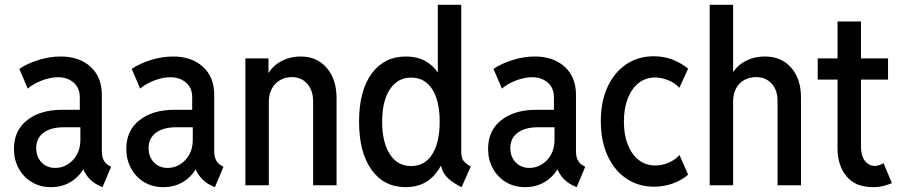

<svg xmlns="http://www.w3.org/2000/svg" viewBox="-20 -772 3760 800"><path d="M192.4 7.8Q147 7.8 112.1 -13.4Q77.1 -34.7 57.6 -70.8Q38.1 -106.9 38.1 -151.4Q38.1 -228.5 93.3 -271.5Q148.4 -314.5 237.8 -314.5H329.1V-241.7H244.6Q192.4 -241.7 161.6 -219Q130.9 -196.3 130.9 -155.3Q130.9 -118.2 153.3 -95.2Q175.8 -72.3 210.4 -72.3Q237.8 -72.3 261.7 -86.9Q285.6 -101.6 300.3 -127.7Q314.9 -153.8 314.9 -189V-250L312.5 -276.9V-367.2Q312.5 -405.8 286.6 -428Q260.7 -450.2 222.2 -450.2Q190.4 -450.2 154.8 -436.8Q119.1 -423.3 95.7 -402.8L60.5 -484.9Q94.2 -507.8 141.1 -522.2Q188 -536.6 232.4 -536.6Q310.1 -536.6 357.2 -493.9Q404.3 -451.2 404.3 -377V-142.6Q404.3 -118.7 412.1 -104.2Q419.9 -89.8 434.1 -82L442.9 -77.1L407.2 7.8L394 2Q363.3 -12.2 344.2 -37.1Q325.2 -62 323.2 -84L342.8 -65.9H305.2L335.4 -83Q317.4 -42.5 279.8 -17.3Q242.2 7.8 192.4 7.8Z M660.6 7.8Q615.2 7.8 580.3 -13.4Q545.4 -34.7 525.9 -70.8Q506.3 -106.9 506.3 -151.4Q506.3 -228.5 561.5 -271.5Q616.7 -314.5 706.1 -314.5H797.4V-241.7H712.9Q660.6 -241.7 629.9 -219Q599.1 -196.3 599.1 -155.3Q599.1 -118.2 621.6 -95.2Q644 -72.3 678.7 -72.3Q706.1 -72.3 730 -86.9Q753.9 -101.6 768.6 -127.7Q783.2 -153.8 783.2 -189V-250L780.8 -276.9V-367.2Q780.8 -405.8 754.9 -428Q729 -450.2 690.4 -450.2Q658.7 -450.2 623 -436.8Q587.4 -423.3 564 -402.8L528.8 -484.9Q562.5 -507.8 609.4 -522.2Q656.2 -536.6 700.7 -536.6Q778.3 -536.6 825.4 -493.9Q872.6 -451.2 872.6 -377V-142.6Q872.6 -118.7 880.4 -104.2Q888.2 -89.8 902.3 -82L911.1 -77.1L875.5 7.8L862.3 2Q831.5 -12.2 812.5 -37.1Q793.5 -62 791.5 -84L811 -65.9H773.4L803.7 -83Q785.6 -42.5 748 -17.3Q710.4 7.8 660.6 7.8Z M1002.4 0V-528.8H1098.6V-468.3H1118.2L1085.4 -436Q1099.6 -483.9 1140.6 -510.3Q1181.6 -536.6 1232.9 -536.6Q1300.8 -536.6 1341.6 -489Q1382.3 -441.4 1382.3 -363.8V0H1284.7V-349.1Q1284.7 -394.5 1260.5 -422.6Q1236.3 -450.7 1196.3 -450.7Q1168 -450.7 1146.2 -437.7Q1124.5 -424.8 1112.3 -401.9Q1100.1 -378.9 1100.1 -348.1V0Z M1903.3 7.8Q1874.5 -6.3 1856 -21.2Q1837.4 -36.1 1827.6 -54Q1817.9 -71.8 1815.9 -94.7L1832.5 -80.1H1793.9L1814.5 -140.1V-407.2L1793.9 -464.8H1804.2V-752H1901.9V-139.2Q1901.9 -113.8 1911.9 -101.3Q1921.9 -88.9 1941.4 -78.1ZM1670.4 7.8Q1580.1 7.8 1528.1 -64.5Q1476.1 -136.7 1476.1 -265.1Q1476.1 -393.6 1528.3 -465.1Q1580.6 -536.6 1671.9 -536.6Q1760.7 -536.6 1807.9 -464.4Q1855 -392.1 1855 -265.6Q1855 -138.2 1807.4 -65.2Q1759.8 7.8 1670.4 7.8ZM1692.9 -80.1Q1749.5 -80.1 1780.8 -128.9Q1812 -177.7 1812 -265.6Q1812 -351.6 1781 -400.1Q1750 -448.7 1692.9 -448.7Q1637.2 -448.7 1604.7 -400.1Q1572.3 -351.6 1572.3 -265.1Q1572.3 -179.2 1604.2 -129.6Q1636.2 -80.1 1692.9 -80.1Z M2168 7.8Q2122.6 7.8 2087.6 -13.4Q2052.7 -34.7 2033.2 -70.8Q2013.7 -106.9 2013.7 -151.4Q2013.7 -228.5 2068.8 -271.5Q2124 -314.5 2213.4 -314.5H2304.7V-241.7H2220.2Q2168 -241.7 2137.2 -219Q2106.4 -196.3 2106.4 -155.3Q2106.4 -118.2 2128.9 -95.2Q2151.4 -72.3 2186 -72.3Q2213.4 -72.3 2237.3 -86.9Q2261.2 -101.6 2275.9 -127.7Q2290.5 -153.8 2290.5 -189V-250L2288.1 -276.9V-367.2Q2288.1 -405.8 2262.2 -428Q2236.3 -450.2 2197.8 -450.2Q2166 -450.2 2130.4 -436.8Q2094.7 -423.3 2071.3 -402.8L2036.1 -484.9Q2069.8 -507.8 2116.7 -522.2Q2163.6 -536.6 2208 -536.6Q2285.6 -536.6 2332.8 -493.9Q2379.9 -451.2 2379.9 -377V-142.6Q2379.9 -118.7 2387.7 -104.2Q2395.5 -89.8 2409.7 -82L2418.5 -77.1L2382.8 7.8L2369.6 2Q2338.9 -12.2 2319.8 -37.1Q2300.8 -62 2298.8 -84L2318.4 -65.9H2280.8L2311 -83Q2293 -42.5 2255.4 -17.3Q2217.8 7.8 2168 7.8Z M2705.6 5.9Q2640.1 5.9 2590.1 -27.8Q2540 -61.5 2511.7 -123Q2483.4 -184.6 2483.4 -267.1Q2483.4 -348.6 2511.2 -409.4Q2539.1 -470.2 2588.9 -503.9Q2638.7 -537.6 2704.1 -537.6Q2748.5 -537.6 2785.2 -522.5Q2821.8 -507.3 2847.2 -485.8L2810.5 -406.2Q2792 -426.8 2763.7 -438Q2735.4 -449.2 2710.4 -449.2Q2670.9 -449.2 2641.6 -426.5Q2612.3 -403.8 2595.9 -362.3Q2579.6 -320.8 2579.6 -265.6Q2579.6 -210 2595.9 -168.9Q2612.3 -127.9 2641.6 -105.2Q2670.9 -82.5 2710.9 -82.5Q2738.8 -82.5 2766.6 -94.5Q2794.4 -106.4 2811 -126.5L2847.2 -44.4Q2822.3 -22 2784.9 -8.1Q2747.6 5.9 2705.6 5.9Z M2937 0V-752H3034.7V-471.7H3052.7L3021 -439.9Q3034.2 -484.9 3074.5 -510.7Q3114.7 -536.6 3167 -536.6Q3235.4 -536.6 3276.4 -490.2Q3317.4 -443.8 3317.4 -366.7V0H3219.7V-352.1Q3219.7 -397 3195.1 -423.8Q3170.4 -450.7 3131.3 -450.7Q3102.5 -450.7 3080.8 -438.5Q3059.1 -426.3 3046.9 -403.6Q3034.7 -380.9 3034.7 -351.1V0Z M3617.2 7.8Q3544.4 7.8 3507.1 -37.4Q3469.7 -82.5 3469.7 -153.8V-682.6H3567.4V-160.6Q3567.4 -122.6 3584 -101.6Q3600.6 -80.6 3625 -80.6Q3634.3 -80.6 3643.8 -84Q3653.3 -87.4 3661.6 -91.8L3696.3 -8.8Q3682.1 -2.9 3661.9 2.4Q3641.6 7.8 3617.2 7.8ZM3387.2 -440.4V-528.8H3680.2V-440.4Z"/></svg>

Font: Reddit Sans Condensed Medium
Style: Regular
Weight: 500
Designer: Stephen Hutchings
Foundry: Reddit
Version: Version 1.014